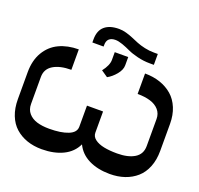

<svg xmlns="http://www.w3.org/2000/svg" viewBox="-220 -897 1124 1084"><g transform="rotate(20 342.5 -355.0)"><path d="M540.1 -439.3V-562.1Q590.2 -562.1 631.7 -547.9Q673.3 -533.7 704.2 -506.9Q735.1 -480.1 752.5 -438Q769.9 -396 769.9 -342.7V-180.4Q769.9 -126.4 753 -84.2Q736.2 -41.9 705.8 -15.1Q675.4 11.7 634.9 25.6Q594.5 39.4 545.5 39.4Q472.3 39.1 419.4 12.8Q366.5 -13.5 342.3 -64.3Q318.2 -13.1 264.9 13Q211.6 39.1 137.4 39.4Q88.4 39.4 48.1 25.4Q7.8 11.4 -22.2 -15.4Q-52.2 -42.3 -68.7 -84.3Q-85.2 -126.4 -85.2 -180.4V-342.7Q-85.2 -413.4 -55.6 -463.6Q-25.9 -513.8 24.7 -537.8Q75.3 -561.8 142 -562.1V-439.3Q74.9 -439.3 34.4 -415Q-6 -390.6 -6 -342.7V-180.4Q-6 -147 13 -125Q32 -103 63.2 -93.4Q94.5 -83.8 137.4 -83.8Q208.1 -83.8 250.9 -100.9Q293.7 -117.9 294 -152.3V-279.5H390.6V-152.3Q390.6 -128.9 411.2 -113.3Q431.8 -97.7 465.7 -90.7Q499.6 -83.8 545.5 -83.8Q611.2 -83.8 650 -107.6Q688.9 -131.4 688.9 -180.4V-342.7Q688.9 -375 669.4 -397.2Q649.9 -419.4 617 -429.3Q584.2 -439.3 540.1 -439.3ZM547.2 -690.3H570V-625H545.8Q507.5 -625 470.7 -634.1Q433.9 -643.1 410.9 -654.1Q387.8 -665.1 362.4 -674.2Q337 -683.2 318.5 -683.2Q294.7 -683.2 281.2 -671.2Q267.8 -659.1 268.1 -633.5V-625H200.6V-643.8Q200.6 -696.7 231 -722.7Q261.4 -748.6 317.1 -748.6Q338.1 -748.6 359.9 -742.5Q381.7 -736.5 401.5 -728Q421.2 -719.5 442.3 -710.9Q463.4 -702.4 490.8 -696.4Q518.1 -690.3 547.2 -690.3ZM345.2 -469.1 305.8 -496.1Q338.1 -537.6 338.1 -570V-616.8H419V-567.1Q419 -540.1 395.8 -511.9Q372.5 -483.7 345.2 -469.1Z"/></g></svg>

Font: Inter Light BETA
Style: Regular
Weight: 300
Designer: Rasmus Andersson
Foundry: rsms
Version: Version 3.011;git-f93a4a705